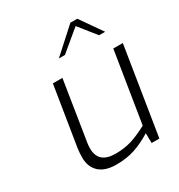

<svg xmlns="http://www.w3.org/2000/svg" viewBox="-181 -885 945 1013"><g transform="rotate(-30 291.5 -379.0)"><path d="M95 -117Q95 -142 99 -172L157 -533H215L158 -173Q155 -158 155 -137Q155 -46 259 -46Q312 -46 356 -59.5Q400 -73 456 -103L525 -533H583L498 0H451L450 -60Q396 -27 346.5 -10.5Q297 6 234 6Q166 6 130.5 -26.5Q95 -59 95 -117ZM397 -764H439L532 -631H495L412 -735L287 -631H250Z"/></g></svg>

Font: Exo Light
Style: Italic
Weight: 300
Italic angle: -9°
Designer: Natanael Gama
Foundry: Natanael Gama
Version: Version 1.500; ttfautohint (v1.6)